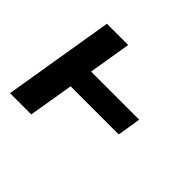

<svg xmlns="http://www.w3.org/2000/svg" viewBox="-124 -684 849 849"><g transform="rotate(45 300.0 -260.0)"><path d="M23 0 109 -520H242L209 -321H510L492 -211H191L156 0Z"/></g></svg>

Font: Iosevka SS04 XBd Ex Obl
Style: Regular
Weight: 800
Width: 7
Italic angle: -9°
Monospace: yes
Designer: Belleve Invis
Foundry: Belleve Invis
Version: Version 19.0.0; ttfautohint (v1.8.4)